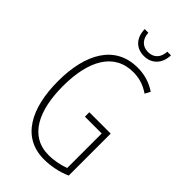

<svg xmlns="http://www.w3.org/2000/svg" viewBox="-275 -984 1074 1074"><g transform="rotate(45 262.5 -447.0)"><path d="M398 -904H369C367 -857 340 -826 294 -826C249 -826 221 -856 219 -904H190C192 -831 235 -794 293 -794C355 -794 396 -837 398 -904ZM300 -356V-321H433V-48C398 -35 353 -25 309 -25C157 -25 92 -164 92 -355C92 -554 162 -689 316 -689C357 -689 400 -679 445 -648L462 -680C413 -712 366 -724 315 -724C138 -724 53 -574 53 -355C53 -144 131 10 307 10C358 10 418 -1 469 -24V-356Z"/></g></svg>

Font: Noto Sans Kannada ExtraCondensed ExtraLight
Style: Regular
Weight: 200
Width: 2
Designer: Jelle Bosma - Monotype Design Team
Foundry: Monotype Imaging Inc.
Version: Version 2.005